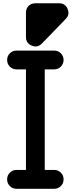

<svg xmlns="http://www.w3.org/2000/svg" viewBox="-20 -1106 442 1184"><path d="M81.1 -58.1C64.9 -58.1 51.8 -52.2 40.5 -41C29.3 -29.8 23.9 -16.1 23.9 0C23.9 16.1 29.3 29.8 40.5 41C51.8 52.2 64.9 58.1 81.1 58.1H314.9C331.1 58.1 344.2 52.2 355.5 41C366.7 29.8 372.1 16.1 372.1 0C372.1 -16.1 366.7 -29.8 355.5 -41C344.2 -52.2 331.1 -58.1 314.9 -58.1H255.9V-678.2H314.9C346.7 -678.2 372.1 -704.1 372.1 -735.8C372.1 -752 366.7 -765.6 355.5 -776.9C344.2 -788.1 331.1 -793.9 314.9 -793.9H81.1C64.9 -793.9 51.8 -788.1 40.5 -776.9C29.3 -765.6 23.9 -752 23.9 -735.8C23.9 -704.1 49.3 -678.2 81.1 -678.2H140.1V-58.1ZM140.1 -877.9C140.1 -852.1 151.9 -834 175.8 -824.7C184.1 -821.3 192.4 -819.3 199.7 -819.3C213.9 -819.3 227.1 -825.7 238.8 -837.9L384.8 -988.8C396.5 -1000.5 402.3 -1013.2 402.3 -1026.9C402.3 -1034.2 400.4 -1042.5 397 -1050.8C387.2 -1074.2 369.6 -1085.9 344.2 -1085.9H198.2C164.6 -1085.9 140.1 -1062 140.1 -1028.8Z"/></svg>

Font: Nemoy
Style: Bold
Weight: 700
Designer: BSozoo
Foundry: BSozoo
Version: Version 001.000